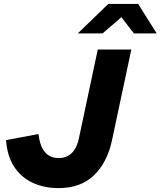

<svg xmlns="http://www.w3.org/2000/svg" viewBox="-20 -954 823 984"><path d="M280 10Q206 10 147 -17.5Q88 -45 52.5 -99.5Q17 -154 11 -236L177 -267Q185 -203 211 -173.5Q237 -144 281 -144Q322 -144 348.5 -170.5Q375 -197 385 -248L481 -700H653L554 -235Q530 -122 462 -56Q394 10 280 10ZM379 -783 535 -934H688L783 -783H666L602 -866L506 -783Z"/></svg>

Font: Red Hat Mono
Style: Italic
Weight: 300
Italic angle: -12°
Monospace: yes
Designer: Pentagram, MCKL
Foundry: Pentagram, MCKL
Version: Version 1.023